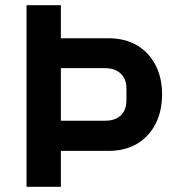

<svg xmlns="http://www.w3.org/2000/svg" viewBox="-20 -718 681 738"><path d="M214 0H82V-698H214V-571H396Q461 -571 507 -543.5Q553 -516 578 -467.5Q603 -419 603 -355Q603 -291 578 -242Q553 -193 507 -165.5Q461 -138 396 -138H214ZM214 -456V-254H384Q410 -254 428 -263Q446 -272 456 -289.5Q466 -307 466 -332V-378Q466 -403 456 -420Q446 -437 428 -446.5Q410 -456 384 -456Z"/></svg>

Font: IBM Plex Sans SemiBold
Style: Regular
Weight: 600
Designer: Mike Abbink, Paul van der Laan, Pieter van Rosmalen
Foundry: Bold Monday
Version: Version 3.201